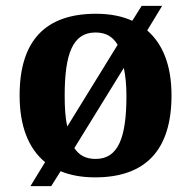

<svg xmlns="http://www.w3.org/2000/svg" viewBox="-20 -596 654 656"><path d="M134 -42 84 40H155L187 -11C221 3 260 10 305 10C476 10 566 -82 566 -270C566 -373 536 -446 483 -492L534 -576H464L432 -525C397 -541 355 -549 308 -549C136 -549 47 -458 47 -270C47 -164 78 -88 134 -42ZM382 -443 210 -164C203 -193 201 -229 201 -270C201 -413 229 -485 306 -485C342 -485 365 -471 382 -443ZM307 -53C273 -53 251 -65 234 -90L403 -364C409 -336 412 -304 412 -268C412 -126 384 -53 307 -53Z"/></svg>

Font: Noto Serif Malayalam
Style: Bold
Weight: 700
Designer: Indian type Foundry, Jelle Bosma, Monotype Design Team
Foundry: Monotype Imaging Inc.
Version: Version 2.104